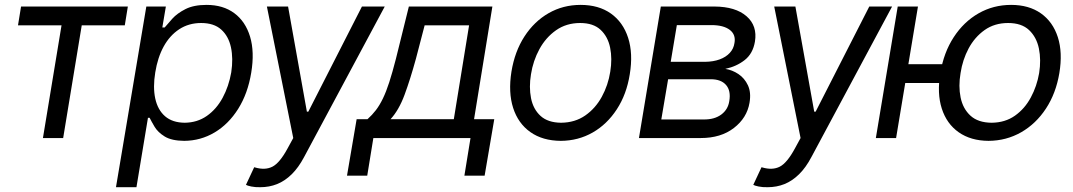

<svg xmlns="http://www.w3.org/2000/svg" viewBox="-20 -573 4454 797"><path d="M54.7 -467.8 67.4 -545.9H510.7L498 -467.8H319.3L242.2 0H158.2L235.4 -467.8Z M461.4 204.1 587.4 -545.9H668.5L653.8 -459H663.6Q675.3 -473.1 695.3 -495.4Q715.3 -517.6 749.8 -535.2Q784.2 -552.7 837.4 -552.7Q906.2 -552.7 952.6 -518.3Q999 -483.9 1018.1 -420.7Q1037.1 -357.4 1022.9 -271.5Q1008.8 -185.1 968.8 -121.3Q928.7 -57.6 870.8 -23.2Q813 11.2 744.6 11.7Q692.4 11.2 663.8 -6.3Q635.3 -23.9 621.8 -46.6Q608.4 -69.3 601.1 -84H594.2L546.4 204.1ZM746.6 -63.5Q798.8 -64 838.6 -91.8Q878.4 -119.6 904.1 -167Q929.7 -214.4 939.9 -272.5Q948.7 -330.1 938.7 -376.5Q928.7 -422.9 898.4 -450.2Q868.2 -477.5 814.9 -477.5Q763.7 -477.5 724.1 -451.7Q684.6 -425.8 659.4 -379.9Q634.3 -334 624.5 -272.5Q614.3 -210.9 624.5 -163.8Q634.8 -116.7 665.3 -90.3Q695.8 -64 746.6 -63.5Z M1060.5 204.1Q1039.6 204.6 1023.2 201.2Q1006.8 197.8 1001 194.3L1035.2 121.1L1038.6 122.1Q1080.6 134.3 1110.8 118.9Q1141.1 103.5 1173.8 43L1197.3 0L1087.9 -545.9H1175.8L1253.9 -109.4H1259.8L1482.4 -545.9H1577.1L1242.2 79.1Q1219.2 122.6 1190.9 150.4Q1162.6 178.2 1130.1 191.2Q1097.7 204.1 1060.5 204.1Z M1420.4 156.2 1460.4 -78.1H1505.4Q1524.9 -95.7 1540.3 -115.7Q1555.7 -135.7 1569.3 -163.8Q1583 -191.9 1595.9 -231.9Q1608.9 -272 1623.5 -329.1L1677.2 -545.9H2023.9L1947.8 -78.1H2031.7L1991.7 156.2H1907.7L1933.1 0H1529.8L1504.4 156.2ZM1601.1 -78.1H1863.8L1927.2 -467.8H1742.7L1706.5 -329.1Q1683.1 -243.7 1659.4 -179.7Q1635.7 -115.7 1601.1 -78.1Z M2308.1 11.7Q2232.4 11.2 2181.6 -24.7Q2130.9 -60.5 2110.1 -125Q2089.4 -189.5 2103 -275.4Q2116.7 -359.4 2157 -421.6Q2197.3 -483.9 2257.3 -518.3Q2317.4 -552.7 2390.1 -552.7Q2465.3 -552.7 2515.9 -516.8Q2566.4 -481 2587.4 -416Q2608.4 -351.1 2594.2 -264.6Q2581.1 -181.6 2540.5 -119.4Q2500 -57.1 2440.2 -22.9Q2380.4 11.2 2308.1 11.7ZM2309.1 -63.5Q2366.7 -64 2409.2 -93.5Q2451.7 -123 2478 -171.1Q2504.4 -219.2 2513.2 -275.4Q2522 -329.1 2512.7 -375Q2503.4 -420.9 2473.1 -449.2Q2442.9 -477.5 2388.2 -477.5Q2331.1 -477.5 2288.3 -447.5Q2245.6 -417.5 2219.2 -369.1Q2192.9 -320.8 2184.1 -264.6Q2175.3 -211.4 2184.3 -165.5Q2193.4 -119.6 2223.9 -91.8Q2254.4 -64 2309.1 -63.5Z M2632.3 0 2723.1 -545.9H2945.8Q3033.2 -545.4 3078.9 -505.6Q3124.5 -465.8 3113.8 -400.4Q3105.5 -350.6 3071.3 -323.7Q3037.1 -296.9 2990.7 -287.1Q3019.5 -282.7 3045.2 -265.6Q3070.8 -248.5 3084.7 -218.8Q3098.6 -189 3091.3 -146.5Q3080.6 -83.5 3026.4 -41.7Q2972.2 0 2889.2 0ZM2725.1 -77.1H2901.9Q2945.8 -76.7 2973.9 -97.4Q3002 -118.2 3007.3 -153.3Q3014.6 -196.3 2993.9 -220.2Q2973.1 -244.1 2930.2 -244.1H2753.4ZM2764.2 -316.4H2907.7Q2941.4 -316.9 2967.3 -326.4Q2993.2 -335.9 3009.3 -353.3Q3025.4 -370.6 3028.8 -394.5Q3035.2 -429.2 3009.3 -449Q2983.4 -468.8 2933.1 -468.8H2789.6Z M3166.5 204.1Q3145.5 204.6 3129.2 201.2Q3112.8 197.8 3106.9 194.3L3141.1 121.1L3144.5 122.1Q3186.5 134.3 3216.8 118.9Q3247.1 103.5 3279.8 43L3303.2 0L3193.8 -545.9H3281.7L3359.9 -109.4H3365.7L3588.4 -545.9H3683.1L3348.1 79.1Q3325.2 122.6 3296.9 150.4Q3268.6 178.2 3236.1 191.2Q3203.6 204.1 3166.5 204.1Z M3968.3 -306.6 3955.6 -228.5H3667.5L3680.2 -306.6ZM3790.5 -545.9 3699.7 0H3615.7L3706.5 -545.9ZM4083.5 11.7Q4009.8 11.2 3959.7 -23.9Q3909.7 -59.1 3889.4 -122.3Q3869.1 -185.5 3883.3 -269.5Q3897.5 -355 3939 -418.7Q3980.5 -482.4 4042 -517.6Q4103.5 -552.7 4177.2 -552.7Q4251 -552.7 4300.8 -517.6Q4350.6 -482.4 4371.1 -418.7Q4391.6 -355 4377.4 -269.5Q4363.3 -185.5 4321.8 -122.3Q4280.3 -59.1 4218.8 -23.9Q4157.2 11.2 4083.5 11.7ZM4096.2 -63.5Q4152.3 -64 4193.1 -92.8Q4233.9 -121.6 4259 -168.5Q4284.2 -215.3 4293.5 -269.5Q4302.2 -324.7 4292.5 -371.8Q4282.7 -418.9 4251.7 -448.2Q4220.7 -477.5 4164.6 -477.5Q4108.4 -477.5 4067.1 -448.2Q4025.9 -418.9 4000.7 -371.8Q3975.6 -324.7 3967.3 -269.5Q3958 -215.3 3967.5 -168.5Q3977.1 -121.6 4008.5 -92.8Q4040 -64 4096.2 -63.5Z"/></svg>

Font: Inter Tight
Style: Italic
Weight: 400
Italic angle: -9.39999°
Designer: Rasmus Andersson
Foundry: rsms
Version: Version 3.002